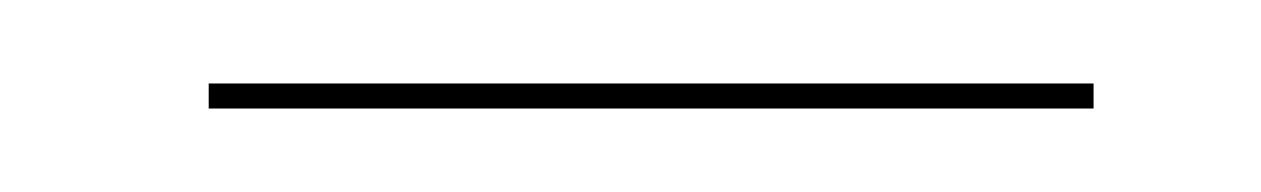

<svg xmlns="http://www.w3.org/2000/svg" viewBox="-20 -26 302 46"><path d="M30 -6H242V0H30Z"/></svg>

Font: Moniqa ExtLt Narrow Display
Style: Regular
Weight: 200
Width: 4
Designer: Rajesh Rajput
Foundry: Rajesh Rajput
Version: Version 1.000